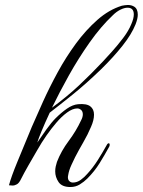

<svg xmlns="http://www.w3.org/2000/svg" viewBox="-20 -745 574 772"><path d="M263 7Q229 7 215.5 -13Q202 -33 202 -56Q202 -66 204 -75.5Q206 -85 209 -94Q226 -138 256 -178Q286 -218 306 -261Q313 -274 313 -285Q313 -297 306 -303Q299 -309 291 -309Q272 -309 249.5 -292.5Q227 -276 206 -251Q187 -229 167 -200.5Q147 -172 129 -140Q112 -111 94 -79.5Q76 -48 65 -26Q57 -9 48 -4Q39 1 31 1Q27 1 23 0.5Q19 0 16 0Q25 -34 49.5 -93.5Q74 -153 108 -235Q127 -279 153 -336.5Q179 -394 212 -454.5Q245 -515 285 -569.5Q325 -624 371.5 -665Q418 -706 470 -722Q476 -723 482 -724Q488 -725 494 -725Q509 -725 520 -718Q534 -709 534 -686Q534 -670 525 -647Q509 -607 472.5 -561Q436 -515 387 -467Q326 -408 270 -363Q214 -318 180 -292Q160 -249 147 -217.5Q134 -186 130 -172Q146 -196 166.5 -224.5Q187 -253 203 -269Q226 -292 249 -308Q272 -324 294 -326Q328 -329 343 -317.5Q358 -306 358 -284Q358 -262 346 -235Q333 -204 315 -173Q297 -142 282 -113Q278 -105 267.5 -82.5Q257 -60 254 -40Q254 -39 253.5 -37Q253 -35 253 -33Q253 -22 259 -16.5Q265 -11 273 -11Q290 -11 305 -22Q320 -33 331 -46Q354 -71 373 -101Q392 -131 411 -165Q414 -169 417 -169Q421 -169 421 -163Q421 -158 419 -155Q401 -122 380.5 -89Q360 -56 331 -27Q318 -14 301 -3.5Q284 7 263 7ZM189 -312Q249 -356 297 -401Q345 -446 394 -498Q408 -513 430.5 -538Q453 -563 475 -592Q497 -621 508 -648Q518 -671 518 -687Q518 -714 493 -714Q480 -714 464 -706Q448 -698 434 -684Q386 -639 340.5 -574.5Q295 -510 256.5 -441Q218 -372 189 -312Z"/></svg>

Font: MonteCarlo
Style: Regular
Weight: 400
Designer: Robert E. Leuschke
Foundry: Robert E. Leuschke
Version: Version 1.010; ttfautohint (v1.8.3)